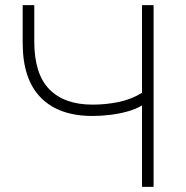

<svg xmlns="http://www.w3.org/2000/svg" viewBox="-20 -725 721 745"><path d="M531 0V-316Q508 -302 476.5 -293Q445 -284 409 -279.5Q373 -275 339 -275Q208 -275 138 -346.5Q68 -418 68 -558V-705H113V-564Q113 -438 171.5 -378.5Q230 -319 339 -319Q390 -319 439.5 -329Q489 -339 531 -365V-705H576V0Z"/></svg>

Font: Nunito Sans 10pt ExtraLight
Style: Regular
Weight: 250
Designer: Vernon Adams
Foundry: Vernon Adams
Version: Version 3.101;gftools[0.9.27]